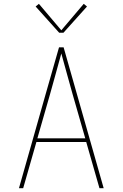

<svg xmlns="http://www.w3.org/2000/svg" viewBox="-20 -982 640 1002"><path d="M79 0 218 -490 288 -735H312L521 0H499L430 -241H170L101 0ZM175 -260H425L359 -490Q344 -543 329.5 -596Q315 -649 300 -703Q285 -649 270.5 -596Q256 -543 241 -490ZM289 -811 166 -948 183 -962 300 -824 417 -962 434 -948 311 -811Z"/></svg>

Font: Iosevka SS04 Thin Extended
Style: Regular
Weight: 100
Width: 7
Monospace: yes
Designer: Belleve Invis
Foundry: Belleve Invis
Version: Version 19.0.0; ttfautohint (v1.8.4)